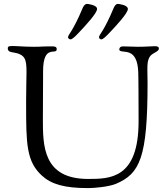

<svg xmlns="http://www.w3.org/2000/svg" viewBox="-20 -946 855 985"><path d="M329 -755C329 -749 336 -744 342 -744C350 -744 366 -759 381 -775C422 -818 478 -879 478 -900C478 -921 430 -926 426 -926C422 -926 412 -923 405 -907C353 -782 329 -769 329 -755ZM488 -755C488 -749 494 -744 500 -744C508 -744 524 -759 539 -775C580 -818 636 -879 636 -900C636 -921 588 -926 584 -926C580 -926 571 -923 564 -907C512 -782 488 -769 488 -755ZM20 -697C20 -692 21 -681 42 -678C110 -668 116 -644 116 -575C116 -544 114 -500 114 -431V-414C114 -209 115 -118 195 -45C243 -1 310 19 432 19C466 19 539 12 575 -3C698 -55 737 -138 737 -520C737 -550 736 -570 736 -587C736 -624 738 -636 747 -653C758 -674 795 -680 795 -696C795 -701 795 -709 774 -709C755 -709 731 -706 689 -706C678 -706 624 -708 612 -708C596 -708 592 -700 592 -692C592 -676 630 -687 654 -670C689 -646 690 -590 690 -536C690 -494 691 -494 691 -324C691 -29 544 -28 432 -28C200 -28 200 -199 200 -336C200 -395 201 -465 201 -552V-580C201 -724 271 -660 271 -694C271 -707 259 -708 250 -708C175 -708 203 -706 156 -706C100 -706 71 -710 43 -710C20 -710 20 -704 20 -697Z"/></svg>

Font: OFL Sorts Mill Goudy
Style: Regular
Weight: 500
Version: Version 003.000